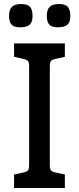

<svg xmlns="http://www.w3.org/2000/svg" viewBox="-20 -936 393 956"><path d="M50 -67 96 -77Q114 -81 119.5 -88Q125 -95 125 -115V-605Q125 -625 119.5 -632Q114 -639 96 -643L50 -653V-720H303V-653L257 -643Q239 -639 233.5 -632Q228 -625 228 -605V-115Q228 -95 233.5 -88Q239 -81 257 -77L303 -67V0H50ZM25 -857Q25 -888 39.5 -902Q54 -916 86 -916Q117 -916 129.5 -902Q142 -888 142 -856Q142 -825 127 -812.5Q112 -800 80 -800Q50 -800 37.5 -813.5Q25 -827 25 -857ZM213 -857Q213 -888 227.5 -902Q242 -916 274 -916Q305 -916 317.5 -902Q330 -888 330 -856Q330 -825 315 -812.5Q300 -800 268 -800Q238 -800 225.5 -813.5Q213 -827 213 -857Z"/></svg>

Font: Enriqueta Medium
Style: Regular
Weight: 500
Designer: Viviana Monsalve, Gustavo Ibarra
Foundry: 72Puntos
Version: Version 2.000